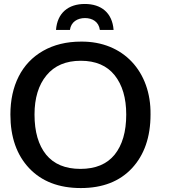

<svg xmlns="http://www.w3.org/2000/svg" viewBox="-20 -933 847 964"><path d="M331.1 -782.7C336.4 -823.2 369.1 -842.3 406.7 -842.3C443.8 -842.3 476.1 -823.7 481.4 -782.7H550.3C543.9 -868.7 488.3 -913.1 405.8 -913.1C323.2 -913.1 267.6 -868.2 261.2 -782.7ZM385.7 11.2C495.1 11.2 580.6 -22 642.6 -88.4C704.6 -155.3 735.8 -245.1 735.8 -357.9C738.8 -573.2 599.1 -726.1 387.2 -724.1C314 -724.1 250.5 -708.5 196.3 -677.7C142.6 -647 101.6 -604 73.7 -548.8C45.9 -493.7 32.2 -430.2 32.2 -357.9C32.2 -245.1 63.5 -155.3 126.5 -88.4C189.5 -22 275.9 11.2 385.7 11.2ZM383.8 -85C308.1 -85 250.5 -108.9 211.4 -156.7C172.9 -204.6 153.3 -271.5 153.3 -357.9C153.3 -440.4 173.3 -506.3 213.4 -554.7C253.4 -603.5 311 -627.9 385.7 -627.9C460.4 -627.9 517.1 -603.5 555.7 -555.2C594.2 -506.8 613.8 -441.4 613.8 -357.9C613.8 -271.5 594.2 -204.6 555.7 -156.7C517.1 -108.9 459.5 -85 383.8 -85Z"/></svg>

Font: Ride SemiBold
Style: Regular
Weight: 600
Version: Version 3.000